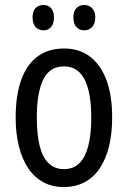

<svg xmlns="http://www.w3.org/2000/svg" viewBox="-20 -742 514 772"><path d="M431 -269Q431 -205 418.5 -154Q406 -103 381.5 -66Q357 -29 320.5 -9.5Q284 10 235 10Q190 10 154 -9.5Q118 -29 93.5 -65.5Q69 -102 56 -153.5Q43 -205 43 -269Q43 -358 65 -420Q87 -482 130.5 -514.5Q174 -547 238 -547Q298 -547 341 -515Q384 -483 407.5 -421.5Q431 -360 431 -269ZM128 -269Q128 -202 139.5 -155.5Q151 -109 175.5 -85.5Q200 -62 237 -62Q275 -62 299 -85.5Q323 -109 335 -155.5Q347 -202 347 -269Q347 -337 335 -382.5Q323 -428 299 -451.5Q275 -475 237 -475Q180 -475 154 -422.5Q128 -370 128 -269ZM111 -672Q111 -698 123.5 -710Q136 -722 155 -722Q173 -722 185 -709.5Q197 -697 197 -672Q197 -646 185 -633Q173 -620 155 -620Q136 -620 123.5 -633Q111 -646 111 -672ZM275 -672Q275 -698 288 -710Q301 -722 318 -722Q337 -722 350 -709.5Q363 -697 363 -672Q363 -646 350 -633Q337 -620 319 -620Q300 -620 287.5 -633Q275 -646 275 -672Z"/></svg>

Font: Noto Sans Display Condensed
Style: Regular
Weight: 400
Width: 3
Designer: Monotype Design Team
Foundry: Monotype Imaging Inc.
Version: Version 2.003